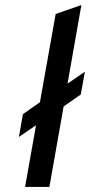

<svg xmlns="http://www.w3.org/2000/svg" viewBox="-20 -742 357 762"><path d="M79.5 0 123 -245 55 -198.5 71 -289 138.5 -336.5 201 -686.5 303 -722 248 -410 317 -457.5 300.5 -367 232.5 -319.5 176 0Z"/></svg>

Font: Overpass Medium
Style: Italic
Weight: 500
Italic angle: -10°
Designer: Delve Withrington, Dave Bailey, Thomas Jockin
Foundry: Delve Fonts LLC
Version: Version 4.000